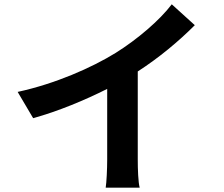

<svg xmlns="http://www.w3.org/2000/svg" viewBox="-20 -828 1040 892"><path d="M620 -496C719 -560 809 -635 885 -711L778 -808C722 -734 618 -645 517 -582C405 -513 237 -439 62 -401L134 -279C250 -311 375 -363 478 -415V-87C478 -43 475 20 471 44H629C622 19 620 -43 620 -87Z"/></svg>

Font: Source Han Sans Old Style Bold
Style: Regular
Weight: 700
Designer: Ryoko NISHIZUKA (kana & ideographs); Paul D. Hunt (Latin, Greek & Cyrillic); Wenlong ZHANG (bopomofo); Sandoll Communica
Foundry: Adobe Systems Incorporated
Version: Version 1.004;PS 1.004;hotconv 1.0.81;makeotf.lib2.5.63406